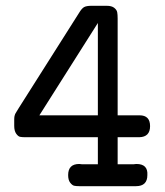

<svg xmlns="http://www.w3.org/2000/svg" viewBox="-20 -639 565 659"><path d="M28.8 -207Q28.8 -207 28.8 -228Q28.8 -235.8 29.8 -240.5Q30.8 -245.1 32 -247.6Q33.2 -250 37.6 -257.1Q42 -264.2 44.9 -269L251 -594.2Q260.7 -610.4 268.8 -614.7Q276.9 -619.1 293.9 -619.1H346.2Q363.3 -619.1 372.1 -612.1Q380.9 -605 382.3 -596.9Q383.8 -588.9 383.8 -575.2V-243.2H459Q495.1 -243.2 495.1 -206.1Q495.1 -168.9 458 -168H383.8V-75.2H439Q439.9 -75.2 442.9 -75.7Q445.8 -76.2 448.2 -76.2Q488.3 -76.2 485.8 -38.1Q485.8 0 446.8 0H252Q240.7 0 234.4 -1.5Q228 -2.9 220.9 -12Q213.9 -21 213.9 -38.1Q213.9 -76.2 252 -76.2Q253.9 -76.2 256.8 -75.7Q259.8 -75.2 261.2 -75.2H315.9V-168H66.9Q55.7 -168 48.8 -169.4Q42 -170.9 35.4 -180.4Q28.8 -189.9 28.8 -207ZM115.2 -243.2H315.9V-560.1Z"/></svg>

Font: CMU Typewriter Text
Style: Bold
Weight: 700
Version: Version 0.7.0